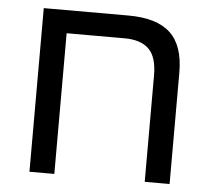

<svg xmlns="http://www.w3.org/2000/svg" viewBox="-46 -642 764 692"><g transform="rotate(5 336.0 -296.0)"><path d="M592 -403V0H502V-385Q502 -452 472.5 -480.5Q443 -509 385 -509H175V0H85V-592H391Q494 -592 543 -546.5Q592 -501 592 -403Z"/></g></svg>

Font: Noto Sans Hebrew
Style: Regular
Weight: 400
Designer: Monotype Design Team
Foundry: Monotype Imaging Inc.
Version: Version 1.000